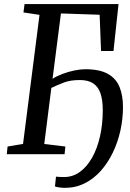

<svg xmlns="http://www.w3.org/2000/svg" viewBox="-20 -763 645 950"><path d="M281.5 -696.5 240 -373Q260.5 -386.5 289 -397.2Q317.5 -408 347.5 -414.2Q377.5 -420.5 402 -420.5Q473.5 -420.5 514.2 -397.2Q555 -374 571.8 -331.8Q588.5 -289.5 588.5 -233.5Q588.5 -175 575.8 -117.2Q563 -59.5 538.5 -8.5Q514 42.5 479 82Q444 121.5 399 144Q354 166.5 301 166.5Q290.5 166.5 274.8 164.5Q259 162.5 252 159.5L257 111Q264 112 275 112.5Q286 113 297 113Q340.5 113 375.8 87.2Q411 61.5 436.2 16.2Q461.5 -29 475 -89Q488.5 -149 488.5 -218Q488.5 -267.5 477.2 -300.8Q466 -334 441 -350.5Q416 -367 375 -367Q328.5 -367 297 -355Q265.5 -343 234 -328L199 -50.5L303.5 -38L299.5 0H13.5L17.5 -38L94 -51L175.5 -689.5L96 -701.5L101.5 -743H566.5L541.5 -510.5H480L473 -690Z"/></svg>

Font: Merriweather 28pt
Style: Italic
Weight: 400
Italic angle: -7.8°
Version: Version 2.101